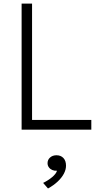

<svg xmlns="http://www.w3.org/2000/svg" viewBox="-20 -720 567 1066"><path d="M100 0V-700H158V-54H487V0ZM246.5 326.5 219.5 295.5Q248 281.5 269.8 263.2Q291.5 245 296.5 228Q282 229 270 223.8Q258 218.5 251 208.5Q244 198.5 244 186Q244 167 258 154.5Q272 142 293.5 142Q317.5 142 332 157.2Q346.5 172.5 346.5 200Q346.5 221.5 334.8 244Q323 266.5 300.5 287.8Q278 309 246.5 326.5Z"/></svg>

Font: Geologica Roman Thin
Style: Regular
Weight: 250
Designer: Sindre Bremnes, Frode Helland
Foundry: Monokrom Skriftforlag AS
Version: Version 1.010;gftools[0.9.28]